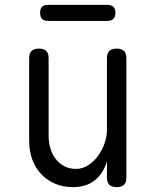

<svg xmlns="http://www.w3.org/2000/svg" viewBox="-20 -760 640 790"><path d="M420 -224V-520Q420 -541 430 -550.5Q440 -560 460 -560Q480 -560 490 -550.5Q500 -541 500 -520V-30Q500 -9 490 0.5Q480 10 460 10Q440 10 430 0.5Q420 -9 420 -30V-96Q405 -46 370 -18Q335 10 280 10Q240 10 207 -4Q174 -18 150 -43Q126 -68 113 -103Q100 -138 100 -181V-520Q100 -541 110 -550.5Q120 -560 140 -560Q160 -560 170 -550.5Q180 -541 180 -520V-203Q180 -176 187 -151Q194 -126 208.5 -107Q223 -88 244 -76.5Q265 -65 293 -65Q320 -65 343.5 -80.5Q367 -96 384 -119.5Q401 -143 410.5 -171Q420 -199 420 -224ZM178 -674Q161 -674 153 -682.5Q145 -691 145 -707Q145 -724 153 -732Q161 -740 178 -740H421Q438 -740 446.5 -732Q455 -724 455 -707Q455 -691 446.5 -682.5Q438 -674 421 -674Z"/></svg>

Font: Maple Mono NL Light
Style: Regular
Weight: 300
Monospace: yes
Designer: subframe7536
Version: Version 7.000